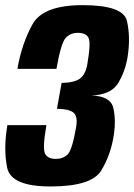

<svg xmlns="http://www.w3.org/2000/svg" viewBox="-21 -700 509 728"><path d="M170.5 7Q325.5 7 362.5 -53Q399.5 -113 411 -191Q419 -245 408.8 -290.2Q398.5 -335.5 326 -338Q400.5 -340.5 427.5 -385.8Q454.5 -431 463 -485.5Q474.5 -561 460.2 -620.8Q446 -680.5 292 -680.5Q142 -680.5 101.8 -607.2Q61.5 -534 45 -439H193Q210 -535 227.2 -555.2Q244.5 -575.5 274.5 -575.5Q304 -575.5 314.2 -557.5Q324.5 -539.5 310 -456Q303 -417 281.8 -401.8Q260.5 -386.5 212.5 -385.5L195 -287.5Q243.5 -286.5 259 -271.8Q274.5 -257 267.5 -217.5Q253.5 -135 236.8 -116.2Q220 -97.5 190 -97.5Q160 -97.5 149.8 -117.5Q139.5 -137.5 155 -225.5H7Q-8.5 -135 6.2 -64Q21 7 170.5 7Z"/></svg>

Font: Anybody Condensed
Style: Bold Italic
Weight: 700
Width: 3
Italic angle: -10°
Version: Version 1.113;gftools[0.9.25]